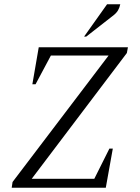

<svg xmlns="http://www.w3.org/2000/svg" viewBox="-20 -882 656 902"><path d="M35 0 39 -27 490 -621H219L147 -486H132L162 -660H581L576 -633L129 -42H423L494 -184H510L477 0ZM375 -710 483 -862H545Q542 -847 534.5 -833.5Q527 -820 508 -806L385 -710Z"/></svg>

Font: Spectral Light
Style: Italic
Weight: 300
Italic angle: -10°
Designer: Jean-Baptiste Levee
Foundry: Production Type
Version: Version 2.001